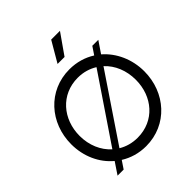

<svg xmlns="http://www.w3.org/2000/svg" viewBox="-265 -1173 1360 1360"><g transform="rotate(-45 415.0 -493.0)"><path d="M453 -846 561 -1000H473L383 -846ZM649 -676 708 -763H648L609 -705C554 -740 488 -760 415 -760C201 -760 49 -588 49 -375C49 -253 99 -144 183 -74L124 14H185L224 -44C278 -10 343 10 415 10C629 10 781 -162 781 -375C781 -496 731 -605 649 -676ZM133 -375C133 -543 247 -676 415 -676C471 -676 520 -661 562 -635L230 -144C169 -198 133 -281 133 -375ZM415 -75C361 -75 312 -89 271 -114L602 -605C662 -550 696 -468 696 -375C696 -208 584 -75 415 -75Z"/></g></svg>

Font: Oakes
Style: Regular
Weight: 400
Designer: Samuel Oakes
Foundry: Samuel Oakes
Version: Version 1.003;PS 001.003;hotconv 1.0.88;makeotf.lib2.5.64775